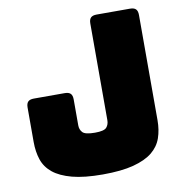

<svg xmlns="http://www.w3.org/2000/svg" viewBox="-82 -797 852 890"><g transform="rotate(-10 344.0 -352.5)"><path d="M624 -189Q624 -143 611 -105.5Q598 -68 565.5 -41.5Q533 -15 476 0Q419 15 331 15Q244 15 187.5 0Q131 -15 98.5 -41.5Q66 -68 53.5 -105.5Q41 -143 41 -189V-351Q41 -370 49.5 -378.5Q58 -387 77 -387H222Q241 -387 249.5 -378.5Q258 -370 258 -351V-229Q258 -209 270.5 -195.5Q283 -182 329 -182Q372 -182 383.5 -195.5Q395 -209 395 -229V-684Q395 -703 403.5 -711.5Q412 -720 431 -720H588Q607 -720 615.5 -711.5Q624 -703 624 -684Z"/></g></svg>

Font: Bungee
Style: Regular
Weight: 400
Designer: David Jonathan Ross
Foundry: David Jonathan Ross
Version: Version 1.001;PS 1.0;hotconv 1.0.72;makeotf.lib2.5.5900